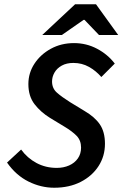

<svg xmlns="http://www.w3.org/2000/svg" viewBox="-20 -868 574 900"><path d="M234 12Q172 12 113.5 -17Q55 -46 13 -106L79 -167Q108 -127 151 -104Q194 -81 246 -81Q278 -81 304 -92.5Q330 -104 345 -125.5Q360 -147 360 -176Q360 -210 339 -231.5Q318 -253 281 -275L215 -315Q171 -342 142 -379.5Q113 -417 113 -474Q113 -526 141.5 -569.5Q170 -613 218.5 -639.5Q267 -666 327 -666Q385 -666 435 -639.5Q485 -613 518 -570L455 -507Q430 -536 397 -554.5Q364 -573 324 -573Q292 -573 269.5 -560.5Q247 -548 235.5 -528Q224 -508 224 -486Q224 -454 246.5 -434Q269 -414 307 -390L376 -348Q424 -320 448 -285Q472 -250 472 -194Q472 -136 442 -89.5Q412 -43 358.5 -15.5Q305 12 234 12ZM178 -704 332 -848H430L534 -704H444L376 -775H372L270 -704Z"/></svg>

Font: Source Sans 3 ExtraLight SemiBold
Style: Italic
Weight: 600
Italic angle: -11°
Version: Version 3.052;hotconv 1.1.0;makeotfexe 2.6.0